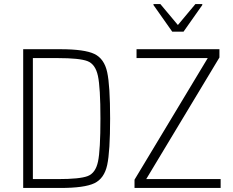

<svg xmlns="http://www.w3.org/2000/svg" viewBox="-20 -932 1157 952"><path d="M95 -688H279Q399 -688 448 -664.5Q497 -641 511.5 -574Q526 -507 526 -344Q526 -181 511.5 -114Q497 -47 448 -23.5Q399 0 279 0H95ZM478 -344Q478 -498 465.5 -556Q453 -614 413.5 -629Q374 -644 267 -644H143V-44H267Q376 -44 415 -59Q454 -74 466 -131Q478 -188 478 -344ZM647 0V-41L1010 -644H657V-688H1068V-647L705 -44H1074V0ZM834 -775 741 -907V-912H775L862 -808L949 -912H983V-907L890 -775Z"/></svg>

Font: Saira Semi Condensed ExtraLight
Style: Regular
Weight: 200
Width: 4
Designer: Hector Gatti with collaboration of the Omnibus-Type team
Foundry: Omnibus-Type
Version: Version 1.001; ttfautohint (v1.8)